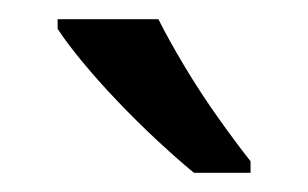

<svg xmlns="http://www.w3.org/2000/svg" viewBox="-20 -786 321 200"><path d="M145 -766Q156 -744 172.5 -716.5Q189 -689 207.5 -663Q226 -637 241 -618V-606H182Q165 -620 144 -639.5Q123 -659 102.5 -680.5Q82 -702 65.5 -722Q49 -742 40 -756V-766Z"/></svg>

Font: Noto Sans Gunjala Gondi
Style: Regular
Weight: 400
Designer: Ek Type
Foundry: Ek Type
Version: Version 1.004